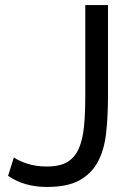

<svg xmlns="http://www.w3.org/2000/svg" viewBox="-20 -730 527 761"><path d="M35 -106Q55 -92 89 -81Q123 -70 166 -70Q217 -70 247 -88Q277 -106 292.5 -141.5Q308 -177 313 -229Q318 -281 318 -349V-710H408V-349Q408 -268 400.5 -201.5Q393 -135 367.5 -88Q342 -41 294.5 -15Q247 11 166 11Q76 11 12 -33Z"/></svg>

Font: IngvarSans
Style: Regular
Weight: 500
Version: Version 3.000